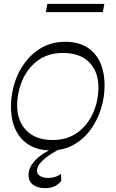

<svg xmlns="http://www.w3.org/2000/svg" viewBox="-20 -773 600 997"><path d="M244 8Q180 8 133.5 -19Q87 -46 62 -97Q37 -148 37 -221Q37 -280 55 -339.5Q73 -399 109.5 -448Q146 -497 198.5 -526.5Q251 -556 320 -556Q383 -556 428.5 -529.5Q474 -503 498.5 -452Q523 -401 523 -328Q523 -268 504.5 -208.5Q486 -149 450.5 -100Q415 -51 363 -21.5Q311 8 244 8ZM254 -46Q329 -46 382 -84.5Q435 -123 463 -185.5Q491 -248 491 -319Q491 -401 443.5 -449.5Q396 -498 307 -498Q230 -498 177 -459Q124 -420 97 -358Q70 -296 69 -226Q69 -145 117 -95.5Q165 -46 254 -46ZM215 204Q176 204 152 186.5Q128 169 128 135Q128 97 162.5 60Q197 23 271 -11L292 0Q244 25 218 46Q192 67 182 83.5Q172 100 172 114Q172 131 188.5 141Q205 151 230 151Q250 151 267 145.5Q284 140 297 130L298 166Q286 183 265 193.5Q244 204 215 204ZM218 -710 226 -753H522L514 -710Z"/></svg>

Font: Savate ExtraLight
Style: Italic
Weight: 200
Italic angle: -11°
Designer: Max Esnée
Foundry: Plomb Type
Version: Version 2.000